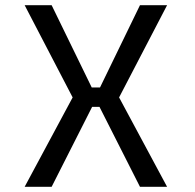

<svg xmlns="http://www.w3.org/2000/svg" viewBox="-20 -720 750 740"><path d="M179 0H75L260 -344.5L75 -700H179L333.5 -383H365.5L519.5 -700H624L439 -344.5L624 0H519.5L363.5 -308H335Z"/></svg>

Font: League Mono
Style: Regular
Weight: 400
Width: 6
Designer: Tyler Finck
Foundry: The League of Moveable Type / Tyler Finck
Version: Version 2.300;RELEASE